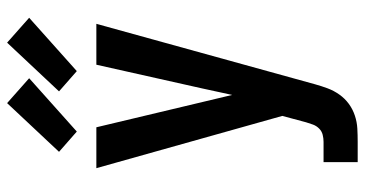

<svg xmlns="http://www.w3.org/2000/svg" viewBox="-263 -763 1026 540"><g transform="rotate(-90 250.0 -493.0)"><path d="M64 0V-96H121Q131 -96 141 -98.5Q151 -101 158.5 -108.5Q166 -116 169.5 -125.5Q173 -135 176 -145L194 -212L47 -735H162L253 -353L271 -436L338 -735H453L283 -120Q278 -102 271.5 -84.5Q265 -67 254 -51.5Q243 -36 228 -25Q213 -14 195 -8Q177 -2 158.5 -1Q140 0 121 0ZM320 -790 263 -840 400 -986 470 -924ZM150 -790 93 -840 230 -986 300 -924Z"/></g></svg>

Font: Moesevka
Style: Bold
Weight: 700
Monospace: yes
Designer: Belleve Invis
Foundry: Belleve Invis
Version: Version 32.5.0; ttfautohint (v1.8.4)